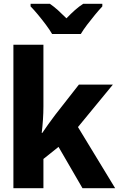

<svg xmlns="http://www.w3.org/2000/svg" viewBox="-20 -997 640 1017"><path d="M51 0V-760H210V-433Q210 -399 207.5 -362.5Q205 -326 201 -293H204Q235 -339 272 -388L398 -549H578L393 -324L590 0H417L290 -219L210 -155V0ZM256 -817Q244 -838 223.5 -865.5Q203 -893 181 -919.5Q159 -946 142 -963V-977H244Q266 -962 287 -943Q308 -924 332 -900Q356 -925 377.5 -944Q399 -963 421 -977H522V-963Q505 -945 483.5 -919Q462 -893 441.5 -866Q421 -839 408 -817Z"/></svg>

Font: Noto Sans Mono ExtraBold
Style: Regular
Weight: 800
Designer: Monotype Design Team
Foundry: Monotype Imaging Inc.
Version: Version 2.014